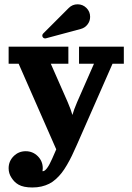

<svg xmlns="http://www.w3.org/2000/svg" viewBox="-20 -663 606 879"><path d="M177.5 -509.3 294.7 -626.5Q311.5 -643.3 335.2 -643.3Q358.9 -643.3 375.7 -626.6Q392.6 -609.9 392.6 -585.9Q392.6 -566.4 380.7 -551Q368.9 -535.6 350.1 -530.5L189.9 -487.5Q188 -487.1 186.5 -487.1Q181.2 -487.1 177.4 -490.8Q173.6 -494.6 173.6 -500Q173.6 -505.4 177.5 -509.3ZM32.5 150.6Q19.5 131.1 19.5 107.4Q19.5 75 42.4 52.1Q65.2 29.3 97.7 29.3Q130.1 29.3 153 52.1Q175.8 75 175.8 107.4Q175.8 114.3 174.6 120.6Q175.5 120.8 176.3 120.8Q193.8 120.8 219.2 62.7L237.5 20.8L65.4 -371.1H19.5V-449.2H293V-371.1H212.6L290 -195.3Q304.9 -160.6 311.5 -136.7Q318.1 -160.6 333 -195.3L410.2 -371.1H341.8V-449.2H546.9V-371.1H495.1L332 0Q319.3 28.8 309.2 49.7Q299.1 70.6 286.5 92.2Q273.9 113.8 262.2 128.7Q250.5 143.6 235.7 157Q220.9 170.4 205.1 178.3Q189.2 186.3 169.9 190.8Q150.6 195.3 128.4 195.3Q107.7 195.3 91.8 192Q75.9 188.7 64.8 182.3Q53.7 175.8 46.4 168.3Q39.1 160.9 32.5 150.6Z"/></svg>

Font: Orelega One
Style: Regular
Weight: 400
Version: Version 1.1 ; ttfautohint (v1.8.3)